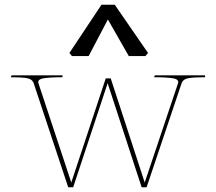

<svg xmlns="http://www.w3.org/2000/svg" viewBox="-20 -788 908 808"><path d="M25 -463 29 -471H243V-463Q191 -463 163.5 -458.5Q136 -454 142 -437L280 -20L425 -458H446L589 -20L729 -437Q735 -454 708 -458.5Q681 -463 628 -463L632 -471H843V-463Q796 -463 773 -459Q750 -455 744 -437L597 0H576L433 -438L288 0H267L122 -437Q116 -455 94 -459Q72 -463 25 -463ZM603 -565 592 -552H522L434 -706L353 -552H283L272 -565L407 -768H463Z"/></svg>

Font: TMT Limkin
Style: Regular
Weight: 400
Designer: Gabriel Drozdov
Version: Version 1.000;Glyphs 3.1.2 (3151)